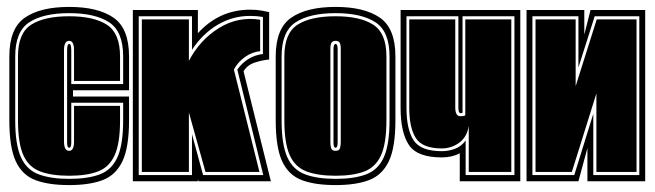

<svg xmlns="http://www.w3.org/2000/svg" viewBox="-20 -524 1894 555"><path d="M180 11Q120 11 82 -3.5Q44 -18 25.5 -58Q7 -98 7 -176V-361Q7 -442 52 -473Q97 -504 180 -504Q263 -504 308 -473Q353 -442 353 -361V-263H191V-245H353V-176Q353 -98 334 -58Q315 -18 277 -3.5Q239 11 180 11ZM180 -7Q234 -7 268.5 -20Q303 -33 319.5 -69.5Q336 -106 336 -176V-227H186V-111Q186 -97 180 -97Q174 -97 174 -111V-379Q174 -397 180 -397Q186 -397 186 -379V-281H336V-361Q336 -433 295.5 -459.5Q255 -486 180 -486Q105 -486 64.5 -459.5Q24 -433 24 -361V-176Q24 -106 40.5 -69.5Q57 -33 92 -20Q127 -7 180 -7ZM180 -16Q129 -16 96 -28.5Q63 -41 47.5 -75.5Q32 -110 32 -176V-361Q32 -428 70 -452.5Q108 -477 180 -477Q251 -477 289 -452.5Q327 -428 327 -361V-290H194V-379Q194 -406 180 -406Q165 -406 165 -379V-115Q165 -88 180 -88Q194 -88 194 -115V-218H327V-176Q327 -110 311.5 -75.5Q296 -41 263.5 -28.5Q231 -16 180 -16Z M364 0V-495H552V-428Q614 -496 703 -496Q722 -496 735.5 -493.5Q749 -491 758 -489V-352Q737 -350 716 -343Q695 -336 684 -318L763 0H554L552 -6V0ZM381 -18H535V-136L567 -18H741L666 -323Q694 -362 740 -368V-475Q722 -478 703 -478Q652 -478 608.5 -452Q565 -426 535 -380V-477H381ZM390 -27V-468H526V-348Q558 -409 613 -443Q668 -477 732 -467V-376Q709 -374 688.5 -359.5Q668 -345 656 -323L730 -27H574L526 -199V-27Z M950 11Q890 11 852 -3.5Q814 -18 795.5 -58Q777 -98 777 -176V-361Q777 -442 822 -473Q867 -504 950 -504Q1033 -504 1078 -473Q1123 -442 1123 -361V-176Q1123 -98 1104 -58Q1085 -18 1047 -3.5Q1009 11 950 11ZM950 -7Q1004 -7 1038.5 -20Q1073 -33 1089.5 -69.5Q1106 -106 1106 -176V-361Q1106 -433 1065.5 -459.5Q1025 -486 950 -486Q875 -486 834.5 -459.5Q794 -433 794 -361V-176Q794 -106 810.5 -69.5Q827 -33 862 -20Q897 -7 950 -7ZM950 -16Q899 -16 866 -28.5Q833 -41 817.5 -75.5Q802 -110 802 -176V-361Q802 -428 840 -452.5Q878 -477 950 -477Q1021 -477 1059 -452.5Q1097 -428 1097 -361V-176Q1097 -110 1081.5 -75.5Q1066 -41 1033.5 -28.5Q1001 -16 950 -16ZM950 -88Q961 -88 963 -96.5Q965 -105 965 -112V-382Q965 -396 961.5 -401Q958 -406 950 -406Q943 -406 939 -401.5Q935 -397 935 -382V-112Q935 -102 937.5 -95Q940 -88 950 -88ZM950 -97Q944 -97 944 -112V-382Q944 -397 950 -397Q956 -397 956 -382V-112Q956 -97 950 -97Z M1309 0V-81Q1287 -69 1257 -69Q1186 -69 1162 -105Q1138 -141 1138 -212V-495H1484V0ZM1326 -18H1467V-477H1317V-198L1314 -197H1311Q1305 -197 1305 -213V-477H1155V-212Q1155 -150 1175.5 -118.5Q1196 -87 1257 -87Q1277 -87 1295.5 -94Q1314 -101 1326 -118ZM1335 -27V-160Q1330 -128 1307.5 -111.5Q1285 -95 1257 -95Q1201 -95 1182 -125Q1163 -155 1163 -212V-468H1296V-213Q1296 -188 1311 -188Q1314 -188 1318.5 -188.5Q1323 -189 1325 -191V-468H1458V-27Z M1502 0V-495H1669V-424L1687 -495H1845V0H1678V-96L1652 0ZM1519 -18H1640L1695 -195V-18H1828V-477H1699L1652 -329V-477H1519ZM1528 -27V-468H1644V-275L1705 -468H1820V-27H1704V-254L1633 -27Z"/></svg>

Font: Alumni Sans Collegiate One SC
Style: Regular
Weight: 400
Designer: Robert E. Leuschke
Foundry: Robert E. Leuschke
Version: Version 1.100